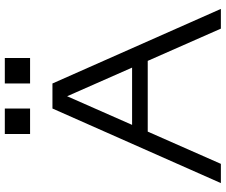

<svg xmlns="http://www.w3.org/2000/svg" viewBox="-90 -848 938 798"><g transform="rotate(-90 379.0 -449.0)"><path d="M659 0H741L431 -700H327L17 0H97L231 -304H525ZM221 -793H327V-898H221ZM431 -793H537V-898H431ZM259 -369 378 -639 497 -369Z"/></g></svg>

Font: Absans
Style: Regular
Weight: 400
Designer: Valerio Monopoli
Version: Version 1.200;Glyphs 3.2 (3217)